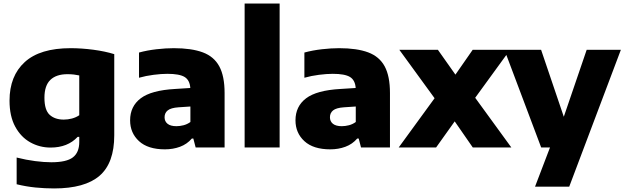

<svg xmlns="http://www.w3.org/2000/svg" viewBox="-20 -828 3506 1078"><path d="M283.5 230Q232.5 230 179.5 224.8Q126.5 219.5 73.5 206.5V56.5Q127 70 177.5 76.5Q228 83 268 83Q353.5 83 389.2 55.5Q425 28 425 -31V-59.5H416Q360 0.5 264 0.5Q202.5 0.5 150 -28.8Q97.5 -58 65.5 -116.8Q33.5 -175.5 33.5 -263Q33.5 -401.5 119 -479.5Q204.5 -557.5 376.5 -557.5Q437.5 -557.5 503.8 -548.8Q570 -540 621.5 -524V-68.5Q621.5 87.5 539 158.8Q456.5 230 283.5 230ZM338 -156.5Q361 -156.5 383.8 -162.5Q406.5 -168.5 425 -181V-404.5Q412 -407.5 395 -409.5Q378 -411.5 359 -411.5Q296 -411.5 262.8 -379.5Q229.5 -347.5 229.5 -279Q229.5 -210 259 -183.2Q288.5 -156.5 338 -156.5Z M906 10.5Q810.5 10.5 760.5 -35.5Q710.5 -81.5 710.5 -152.5Q710.5 -231 770 -276Q829.5 -321 962.5 -328.5L1048.5 -334Q1045.5 -378 1016.5 -395.8Q987.5 -413.5 919.5 -413.5Q886 -413.5 842.8 -408Q799.5 -402.5 760.5 -391.5V-533Q806 -545.5 858.5 -551.5Q911 -557.5 955.5 -557.5Q1055.5 -557.5 1118.5 -534Q1181.5 -510.5 1211.2 -455.5Q1241 -400.5 1241 -306V0H1078.5L1065.5 -50H1057Q1030 -18.5 990.8 -4Q951.5 10.5 906 10.5ZM904 -169.5Q904 -146.5 920.8 -133Q937.5 -119.5 970.5 -119.5Q990 -119.5 1010.5 -124.8Q1031 -130 1049 -143V-230L982 -225.5Q939.5 -222.5 921.8 -208.2Q904 -194 904 -169.5Z M1353.5 0V-808H1550V0Z M1834.5 10.5Q1739 10.5 1689 -35.5Q1639 -81.5 1639 -152.5Q1639 -231 1698.5 -276Q1758 -321 1891 -328.5L1977 -334Q1974 -378 1945 -395.8Q1916 -413.5 1848 -413.5Q1814.5 -413.5 1771.2 -408Q1728 -402.5 1689 -391.5V-533Q1734.5 -545.5 1787 -551.5Q1839.5 -557.5 1884 -557.5Q1984 -557.5 2047 -534Q2110 -510.5 2139.8 -455.5Q2169.5 -400.5 2169.5 -306V0H2007L1994 -50H1985.5Q1958.5 -18.5 1919.2 -4Q1880 10.5 1834.5 10.5ZM1832.5 -169.5Q1832.5 -146.5 1849.2 -133Q1866 -119.5 1899 -119.5Q1918.5 -119.5 1939 -124.8Q1959.5 -130 1977.5 -143V-230L1910.5 -225.5Q1868 -222.5 1850.2 -208.2Q1832.5 -194 1832.5 -169.5Z M2218.5 0 2420 -276.5 2222 -548.5H2438.5L2537 -409L2634 -548.5H2844L2648 -279L2851 0H2634.5L2533 -146.5L2428.5 0Z M3018.5 0 2812 -548.5H3018L3145.5 -172.5L3274 -548.5H3466L3176 220H2984L3068 0Z"/></svg>

Font: Encode Sans SemiExpanded SemiExpanded ExtraBold
Style: Regular
Weight: 800
Width: 6
Designer: Multiple Designers
Foundry: Impallari Type
Version: Version 3.000; ttfautohint (v1.8.3) -l 8 -r 50 -G 200 -x 14 